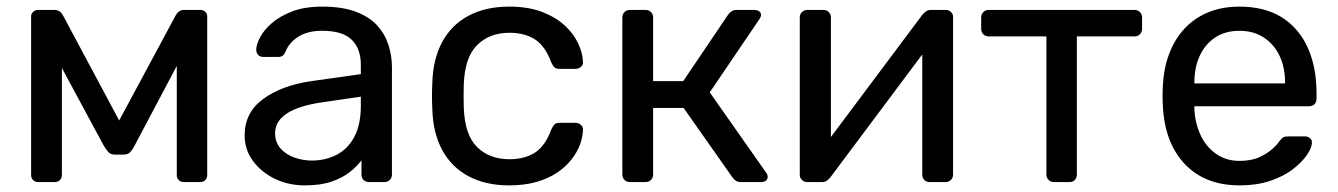

<svg xmlns="http://www.w3.org/2000/svg" viewBox="-20 -550 4043 580"><path d="M96 0Q86 0 80 -6Q74 -12 74 -22V-501Q74 -509 80.5 -514.5Q87 -520 94 -520H145Q161 -520 170 -504L340 -186L511 -504Q520 -520 536 -520H586Q594 -520 600 -514.5Q606 -509 606 -501V-22Q606 -12 600 -6Q594 0 585 0H536Q526 0 520 -6Q514 -12 514 -22V-421L549 -417L386 -109Q381 -99 374 -91Q367 -83 353 -83H327Q314 -83 307 -91Q300 -99 294 -109L136 -402L167 -405V-22Q167 -12 161 -6Q155 0 145 0Z M901 10Q851 10 810 -10Q769 -30 744 -64Q719 -98 719 -141Q719 -210 775 -251Q831 -292 921 -305L1070 -326V-355Q1070 -403 1042.5 -430Q1015 -457 953 -457Q909 -457 881 -439Q853 -421 842 -393Q836 -378 821 -378H776Q765 -378 759.5 -384.5Q754 -391 754 -400Q754 -415 765.5 -437Q777 -459 801 -480Q825 -501 862.5 -515.5Q900 -530 954 -530Q1014 -530 1055 -514.5Q1096 -499 1119.5 -473Q1143 -447 1153.5 -414Q1164 -381 1164 -347V-23Q1164 -13 1157.5 -6.5Q1151 0 1141 0H1095Q1084 0 1078 -6.5Q1072 -13 1072 -23V-66Q1059 -48 1037 -30.5Q1015 -13 982 -1.5Q949 10 901 10ZM922 -65Q963 -65 997 -82.5Q1031 -100 1050.5 -137Q1070 -174 1070 -230V-258L954 -241Q883 -231 847 -207.5Q811 -184 811 -148Q811 -120 827.5 -101.5Q844 -83 869.5 -74Q895 -65 922 -65Z M1518 10Q1447 10 1395.5 -17.5Q1344 -45 1316 -96.5Q1288 -148 1286 -220Q1285 -235 1285 -260Q1285 -285 1286 -300Q1288 -372 1316 -423.5Q1344 -475 1395.5 -502.5Q1447 -530 1518 -530Q1576 -530 1617.5 -514Q1659 -498 1686 -473Q1713 -448 1726.5 -419Q1740 -390 1741 -364Q1742 -354 1735 -348Q1728 -342 1718 -342H1670Q1660 -342 1655 -346.5Q1650 -351 1645 -362Q1627 -411 1596 -431Q1565 -451 1519 -451Q1459 -451 1421.5 -414Q1384 -377 1381 -295Q1380 -259 1381 -225Q1384 -142 1421.5 -105.5Q1459 -69 1519 -69Q1565 -69 1596 -89Q1627 -109 1645 -158Q1650 -169 1655 -174Q1660 -179 1670 -179H1718Q1728 -179 1735 -172.5Q1742 -166 1741 -156Q1740 -135 1732 -113Q1724 -91 1706.5 -68.5Q1689 -46 1663 -28.5Q1637 -11 1601 -0.5Q1565 10 1518 10Z M1883 0Q1873 0 1866.5 -6.5Q1860 -13 1860 -23V-497Q1860 -507 1866.5 -513.5Q1873 -520 1883 -520H1930Q1940 -520 1946.5 -513.5Q1953 -507 1953 -497V-305H2044L2179 -505Q2184 -512 2190 -516Q2196 -520 2206 -520H2258Q2267 -520 2273 -516Q2279 -512 2279 -504Q2279 -502 2277.5 -498.5Q2276 -495 2274 -492L2124 -271L2294 -29Q2299 -23 2299 -16Q2299 -8 2293.5 -4Q2288 0 2279 0H2218Q2209 0 2203 -4Q2197 -8 2192 -15L2045 -224H1953V-23Q1953 -13 1946.5 -6.5Q1940 0 1930 0Z M2418 0Q2409 0 2402.5 -6.5Q2396 -13 2396 -21V-497Q2396 -507 2402.5 -513.5Q2409 -520 2419 -520H2467Q2477 -520 2483.5 -513.5Q2490 -507 2490 -497V-73L2463 -100L2766 -505Q2771 -511 2777 -515.5Q2783 -520 2792 -520H2838Q2846 -520 2852.5 -514Q2859 -508 2859 -500V-23Q2859 -13 2852.5 -6.5Q2846 0 2836 0H2789Q2778 0 2772 -6.5Q2766 -13 2766 -23V-422L2794 -423L2489 -15Q2485 -10 2479 -5Q2473 0 2463 0Z M3164 0Q3154 0 3147.5 -6.5Q3141 -13 3141 -23V-440H2967Q2957 -440 2950.5 -446.5Q2944 -453 2944 -463V-497Q2944 -507 2950.5 -513.5Q2957 -520 2967 -520H3407Q3417 -520 3423.5 -513.5Q3430 -507 3430 -497V-463Q3430 -453 3423.5 -446.5Q3417 -440 3407 -440H3233V-23Q3233 -13 3227 -6.5Q3221 0 3211 0Z M3725 10Q3621 10 3560 -53.5Q3499 -117 3493 -227Q3492 -240 3492 -260.5Q3492 -281 3493 -294Q3497 -365 3526 -418.5Q3555 -472 3605.5 -501Q3656 -530 3724 -530Q3800 -530 3851.5 -498Q3903 -466 3930 -407Q3957 -348 3957 -269V-252Q3957 -241 3950.5 -235Q3944 -229 3934 -229H3588Q3588 -228 3588 -225Q3588 -222 3588 -220Q3590 -179 3606 -143.5Q3622 -108 3652.5 -86Q3683 -64 3724 -64Q3760 -64 3784 -75Q3808 -86 3823 -99.5Q3838 -113 3843 -121Q3852 -133 3857 -135.5Q3862 -138 3873 -138H3922Q3931 -138 3937.5 -132.5Q3944 -127 3943 -117Q3942 -102 3927 -80.5Q3912 -59 3884.5 -38Q3857 -17 3816.5 -3.5Q3776 10 3725 10ZM3588 -298H3862V-301Q3862 -346 3845.5 -381Q3829 -416 3798 -436.5Q3767 -457 3724 -457Q3681 -457 3650.5 -436.5Q3620 -416 3604 -381Q3588 -346 3588 -301Z"/></svg>

Font: RubikRegular
Style: Regular
Weight: 400
Designer: Hubert and Fischer
Foundry: Hubert and Fischer
Version: Version 2.300;gftools[0.9.30]